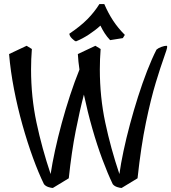

<svg xmlns="http://www.w3.org/2000/svg" viewBox="-20 -904 849 952"><path d="M242 28Q234 28 220 23.5Q206 19 198 9Q171 -46 143.5 -121.5Q116 -197 91.5 -284Q67 -371 49.5 -461.5Q32 -552 25 -636L112 -677L138 -661Q136 -636 135 -610.5Q134 -585 134 -560Q134 -423 161 -296Q188 -169 231 -41Q239 -94 253 -158.5Q267 -223 286 -293Q305 -363 327.5 -431.5Q350 -500 374 -559Q371 -579 369 -598Q367 -617 366 -636L453 -677L479 -661Q477 -636 476 -610.5Q475 -585 475 -560Q475 -423 502 -296Q529 -169 572 -41Q579 -92 592.5 -155.5Q606 -219 624.5 -288Q643 -357 664.5 -424.5Q686 -492 709.5 -552.5Q733 -613 756 -658Q765 -666 780.5 -671.5Q796 -677 805 -677Q809 -677 809 -672Q809 -663 793 -619Q777 -575 752.5 -494.5Q728 -414 703.5 -296Q679 -178 662 -20L583 28Q575 28 561 23.5Q547 19 539 9Q514 -43 487.5 -114Q461 -185 437.5 -267.5Q414 -350 396 -435Q376 -359 355.5 -255.5Q335 -152 321 -20ZM357 -699Q350 -700 337 -713Q324 -726 324 -737Q379 -774 413.5 -809Q448 -844 473 -884H497Q517 -838 541 -801.5Q565 -765 599 -731L589 -715L526 -705Q510 -722 498.5 -740Q487 -758 478 -777Q453 -754 421 -733Q389 -712 357 -699Z"/></svg>

Font: Julee
Style: Regular
Weight: 400
Designer: Julian Tunni
Foundry: Julian Tunni
Version: Version 1.002; ttfautohint (v1.8.4.7-5d5b);gftools[0.9.23]